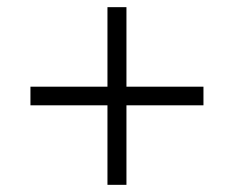

<svg xmlns="http://www.w3.org/2000/svg" viewBox="-20 -593 630 536"><path d="M280 -77H333V-299H548V-351H333V-573H280V-351H65V-299H280Z"/></svg>

Font: Fixel Display 20240404 Light
Style: Italic
Weight: 300
Italic angle: -10°
Designer: AlfaBravo + MacPaw
Foundry: Kyrylo Tkachov, Marchela Mozhyna, Serhii Makarenko, Maria Weinstein, Zakhar Kryvoshyya
Version: Version 1.211;Glyphs 3.2 (3225)